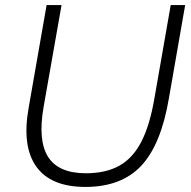

<svg xmlns="http://www.w3.org/2000/svg" viewBox="-20 -730 753 758"><path d="M654 -710H711L647 -343Q616 -159 537.5 -75.5Q459 8 317 8Q181 8 123.5 -72Q66 -152 93 -304L164 -710H223L152 -307Q129 -175 170 -110.5Q211 -46 319 -46Q398 -46 451.5 -76Q505 -106 538.5 -171.5Q572 -237 590 -344Z"/></svg>

Font: Livvic Light
Style: Italic
Weight: 300
Italic angle: -10°
Designer: Jacques Le Bailly, Baron von Fonthausen
Version: Version 1.001; ttfautohint (v1.8.2)